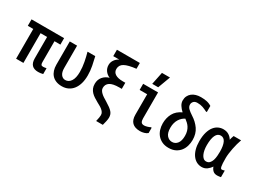

<svg xmlns="http://www.w3.org/2000/svg" viewBox="-54 -1472 3108 2343"><g transform="rotate(30 1500.0 -301.0)"><path d="M292 -435H200V-16H97V-435H20V-526H479V-435H396V-143Q396 -117 403 -106Q410 -95 430 -95Q435 -95 449 -96.5Q463 -98 477 -101V-19Q458 -14 442 -12Q426 -10 409 -10Q292 -10 292 -133Z M559 -526H662V-212Q662 -152 685.5 -121Q709 -90 745 -90Q793 -90 822.5 -134.5Q852 -179 852 -264Q852 -331 838.5 -400.5Q825 -470 809 -526H918Q932 -469 944.5 -405Q957 -341 957 -276Q957 -211 942 -160.5Q927 -110 899.5 -75Q872 -40 833 -21.5Q794 -3 746 -3Q699 -3 663.5 -17.5Q628 -32 605 -58Q582 -84 570.5 -119.5Q559 -155 559 -197Z M1338 63Q1338 41 1326.5 24Q1315 7 1298 -6.5Q1281 -20 1261.5 -30.5Q1242 -41 1226 -50Q1196 -67 1170 -83.5Q1144 -100 1124 -121Q1104 -142 1092.5 -168.5Q1081 -195 1081 -231Q1081 -290 1114.5 -330Q1148 -370 1202 -385Q1161 -402 1136.5 -436Q1112 -470 1112 -515Q1112 -554 1134.5 -586Q1157 -618 1192 -636H1108V-726H1431V-644Q1321 -632 1270 -604Q1219 -576 1219 -520Q1219 -475 1256 -451.5Q1293 -428 1362 -428H1398V-342H1364Q1272 -342 1231.5 -315Q1191 -288 1191 -238Q1191 -218 1200.5 -202Q1210 -186 1226 -171Q1242 -156 1263.5 -142Q1285 -128 1309 -114Q1347 -91 1372 -72.5Q1397 -54 1412 -36.5Q1427 -19 1433 0Q1439 19 1439 41Q1439 61 1432 93.5Q1425 126 1417 154H1323Q1331 123 1334.5 99Q1338 75 1338 63Z M1951 -114V-39Q1934 -23 1904.5 -14.5Q1875 -6 1847 -6Q1699 -6 1699 -152V-440H1593V-526H1803V-160Q1803 -127 1814 -109Q1825 -91 1857 -91Q1873 -91 1897.5 -98Q1922 -105 1939 -114ZM1725 -756H1838L1773 -581H1689Z M2041 -228Q2041 -306 2074.5 -368Q2108 -430 2184 -465Q2153 -493 2132.5 -525Q2112 -557 2112 -592Q2112 -627 2125 -654Q2138 -681 2161.5 -700Q2185 -719 2217 -728.5Q2249 -738 2287 -738Q2327 -738 2365 -731Q2403 -724 2438 -702V-616H2426Q2393 -633 2360.5 -644.5Q2328 -656 2285 -656Q2248 -656 2231 -636.5Q2214 -617 2214 -594Q2214 -562 2239 -538Q2264 -514 2303 -489Q2373 -445 2416 -383Q2459 -321 2459 -232Q2459 -191 2447.5 -150Q2436 -109 2411 -76.5Q2386 -44 2346 -23.5Q2306 -3 2249 -3Q2197 -3 2158 -21.5Q2119 -40 2093 -70.5Q2067 -101 2054 -142Q2041 -183 2041 -228ZM2353 -230Q2353 -267 2344.5 -295.5Q2336 -324 2322 -345.5Q2308 -367 2290 -383.5Q2272 -400 2252 -415Q2231 -405 2212.5 -388.5Q2194 -372 2179.5 -349Q2165 -326 2156.5 -296Q2148 -266 2148 -229Q2148 -156 2178 -121.5Q2208 -87 2251 -87Q2296 -87 2324.5 -123.5Q2353 -160 2353 -230Z M2985 -14Q2973 -12 2959 -10Q2945 -8 2933 -8Q2895 -8 2873 -28.5Q2851 -49 2841 -80Q2823 -51 2791 -27Q2759 -3 2717 -3Q2678 -3 2645 -20.5Q2612 -38 2587.5 -71.5Q2563 -105 2549.5 -153.5Q2536 -202 2536 -263Q2536 -337 2551.5 -389Q2567 -441 2593 -473.5Q2619 -506 2652 -521Q2685 -536 2720 -536Q2766 -536 2798.5 -515.5Q2831 -495 2849 -463Q2856 -496 2868 -526H2973Q2962 -496 2952 -459Q2942 -422 2934.5 -384Q2927 -346 2922.5 -310Q2918 -274 2918 -247Q2918 -203 2919.5 -174.5Q2921 -146 2924.5 -129.5Q2928 -113 2933 -106Q2938 -99 2945 -99Q2950 -99 2961.5 -100.5Q2973 -102 2985 -107ZM2819 -276Q2819 -361 2797 -407Q2775 -453 2731 -453Q2686 -453 2663 -405Q2640 -357 2640 -266Q2640 -229 2646 -197Q2652 -165 2663.5 -141Q2675 -117 2691.5 -103Q2708 -89 2730 -89Q2760 -89 2778 -108Q2796 -127 2805 -155.5Q2814 -184 2816.5 -216.5Q2819 -249 2819 -276Z"/></g></svg>

Font: D2Coding ligature
Style: Bold
Weight: 700
Monospace: yes
Designer: Yong-Rak Park; Jeong-Hwan Yoon; Sang-Min Lee;
Foundry: NHN Corporation
Version: Version 1.3.2; Build 20180524